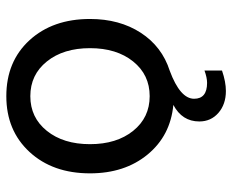

<svg xmlns="http://www.w3.org/2000/svg" viewBox="-82 -462 717 592"><g transform="rotate(-90 276.0 -165.5)"><path d="M317 115Q333 115 355 107V161Q320 173 292 173Q251 173 224.5 150Q198 127 198 91Q198 38 249 11Q154 2 96 -68.5Q38 -139 38 -246Q38 -361 104 -432.5Q170 -504 276 -504Q383 -504 448.5 -432.5Q514 -361 514 -246Q514 -155 471.5 -89.5Q429 -24 354 0Q268 32 268 75Q268 115 317 115ZM169 -379Q128 -328 128 -246Q128 -164 169 -113Q210 -62 276 -62Q342 -62 383 -113Q424 -164 424 -246Q424 -328 383 -379Q342 -430 276 -430Q210 -430 169 -379Z"/></g></svg>

Font: Atkinson Hyperlegible Pro
Style: Regular
Weight: 400
Designer: Elliott Scott, Megan Eiswerth, Linus Boman, Theodore Petrosky, Jacob Perez
Foundry: Braille Institute
Version: Version 1.5.1